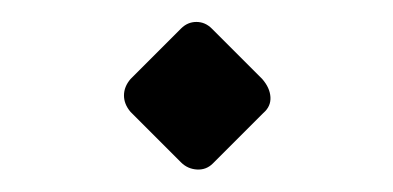

<svg xmlns="http://www.w3.org/2000/svg" viewBox="-20 -242 358 175"><path d="M174 -93Q168 -87 159.5 -87.5Q151 -88 145 -94L99 -140Q93 -147 93 -155Q93 -163 99 -170L145 -216Q151 -222 159 -222Q167 -222 173 -216L219 -170Q226 -162 226.5 -153.5Q227 -145 220 -139Z"/></svg>

Font: Rubik
Style: Italic
Weight: 400
Italic angle: -12°
Designer: Hubert and Fischer
Foundry: Hubert and Fischer
Version: Version 2.300;gftools[0.9.30]